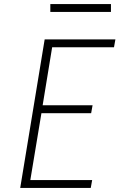

<svg xmlns="http://www.w3.org/2000/svg" viewBox="-20 -930 616 950"><path d="M80 0H429L436 -39H130L185 -370H431L438 -409H191L238 -696H544L551 -735H201ZM529 -871V-910H229V-871Z"/></svg>

Font: Iosevka Sparkle Extralight
Style: Italic
Weight: 200
Italic angle: -9°
Designer: Belleve Invis
Foundry: Belleve Invis
Version: Version 4.5.0; ttfautohint (v1.8.3)